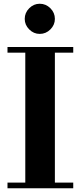

<svg xmlns="http://www.w3.org/2000/svg" viewBox="-20 -1005 426 1025"><path d="M115 -15V-754H273V-15ZM20 0V-30H371V0ZM20 -724V-754H371V-724ZM192 -824Q160 -824 136 -848Q112 -872 112 -904Q112 -937 136 -961Q160 -985 192 -985Q225 -985 249 -961Q273 -937 273 -904Q273 -872 249 -848Q225 -824 192 -824Z"/></svg>

Font: Libre Bodoni
Style: Bold
Weight: 700
Designer: Pablo Impallari, Rodrigo Fuenzalida
Foundry: Impallari Type
Version: Version 2.005;gftools[0.9.23]